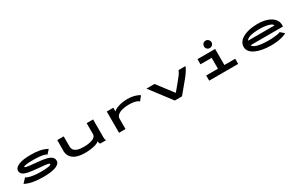

<svg xmlns="http://www.w3.org/2000/svg" viewBox="197 -2178 5605 3669"><g transform="rotate(-30 3000.0 -343.5)"><path d="M520 10Q395 10 298 -7.5Q201 -25 122 -65L205 -155L213 -163L217 -158Q218 -150 224.5 -147.5Q231 -145 247 -138Q296 -120 367.5 -109.5Q439 -99 524 -99Q630 -99 691.5 -109Q753 -119 753 -137Q753 -145 744.5 -151.5Q736 -158 711.5 -163Q687 -168 640.5 -173Q594 -178 518 -184Q389 -195 309.5 -210.5Q230 -226 193 -255Q156 -284 156 -334Q156 -399 248.5 -439Q341 -479 510 -479Q628 -479 715 -462Q802 -445 874 -404L802 -326L795 -318L790 -323Q789 -331 782.5 -333.5Q776 -336 760 -342Q714 -357 651 -363.5Q588 -370 514 -370Q415 -370 356 -362.5Q297 -355 297 -339Q297 -329 323 -322Q349 -315 409.5 -308Q470 -301 574 -292Q689 -282 759 -263Q829 -244 861 -213Q893 -182 893 -135Q893 -65 798 -27.5Q703 10 520 10Z M1439 11Q1351 11 1290.5 -5Q1230 -21 1192 -47.5Q1154 -74 1133.5 -105.5Q1113 -137 1105 -168.5Q1097 -200 1097 -226L1099 -468H1241V-236Q1241 -205 1260.5 -174Q1280 -143 1331 -122.5Q1382 -102 1475 -102Q1551 -102 1613 -115Q1675 -128 1711 -156Q1747 -184 1747 -229V-468H1889V-71Q1889 -53 1891.5 -35.5Q1894 -18 1909 0H1777Q1765 -12 1761 -27Q1757 -42 1757 -62Q1728 -37 1676 -20.5Q1624 -4 1561.5 3.5Q1499 11 1439 11Z M2191 -468H2337L2334 -387Q2361 -414 2411 -435Q2461 -456 2522.5 -467.5Q2584 -479 2645 -479Q2734 -479 2803 -460Q2872 -441 2914 -410L2842 -322L2835 -314L2830 -319Q2829 -327 2823 -330.5Q2817 -334 2802 -342Q2761 -359 2717 -365.5Q2673 -372 2625 -372Q2575 -372 2523.5 -365Q2472 -358 2429 -340.5Q2386 -323 2360 -294.5Q2334 -266 2334 -222V1H2191Z M3423 0 3066 -468H3244L3512 -117L3638 -268Q3684 -323 3723 -375.5Q3762 -428 3775 -468H3929Q3913 -426 3878 -371Q3843 -316 3794 -257L3581 0Z M4181 0V-114H4440V-354H4193V-468H4582V-114H4821V0ZM4504 -533Q4470 -533 4446 -557Q4422 -581 4422 -615Q4422 -650 4445.5 -674Q4469 -698 4504 -698Q4537 -698 4562 -673Q4587 -648 4587 -615Q4587 -581 4562 -557Q4537 -533 4504 -533Z M5547 10Q5447 10 5360.5 -5.5Q5274 -21 5209.5 -51Q5145 -81 5109 -125.5Q5073 -170 5073 -227Q5073 -305 5130 -361Q5187 -417 5288 -447.5Q5389 -478 5521 -478Q5646 -478 5735.5 -445.5Q5825 -413 5873 -356Q5921 -299 5921 -224Q5921 -216 5919.5 -208Q5918 -200 5917 -191H5205Q5221 -144 5313.5 -120.5Q5406 -97 5551 -97Q5598 -97 5650 -100.5Q5702 -104 5745.5 -111.5Q5789 -119 5811 -131L5891 -60Q5856 -38 5801 -22Q5746 -6 5680.5 2Q5615 10 5547 10ZM5206 -290H5789Q5782 -318 5743 -336.5Q5704 -355 5643 -365Q5582 -375 5511 -375Q5384 -375 5305.5 -354Q5227 -333 5206 -290Z"/></g></svg>

Font: Inconsolata UltraExpanded ExtraBold
Style: Regular
Weight: 800
Width: 9
Monospace: yes
Designer: Raph Levien, Cyreal, Brenton Simpson
Foundry: Raph Levien, Cyreal, Google
Version: Version 3.001; ttfautohint (v1.8.2.53-6de2)